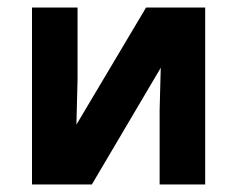

<svg xmlns="http://www.w3.org/2000/svg" viewBox="-20 -490 630 510"><path d="M525 -470V0H404V-197L407 -310L224 0H65V-470H186V-280L183 -159L368 -470Z"/></svg>

Font: Kreadon
Style: Bold
Weight: 700
Designer: Reiya WATANABE
Foundry: StudioGnu
Version: Version 1.003; ttfautohint (v1.8.4.7-5d5b);gftools[0.9.32]